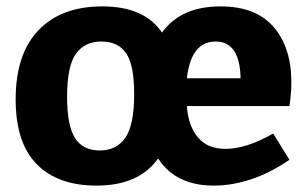

<svg xmlns="http://www.w3.org/2000/svg" viewBox="-20 -568 964 601"><path d="M886 -236H565Q569 -175 599 -138.5Q629 -102 686 -102Q751 -102 835 -150L886 -68Q829 -28 768 -7.5Q707 13 649 13Q530 13 475 -72Q415 13 282 13Q161 13 95 -54Q29 -121 29 -257Q29 -399 100.5 -473.5Q172 -548 300 -548Q432 -548 487 -466Q546 -548 670 -548Q781 -548 836.5 -483.5Q892 -419 892 -311Q892 -275 886 -236ZM400 -274Q400 -364 375 -401Q350 -438 297 -438Q245 -438 217.5 -399.5Q190 -361 190 -265Q190 -174 215 -135.5Q240 -97 292 -97Q345 -97 372.5 -137Q400 -177 400 -274ZM565 -323H733Q731 -438 655 -438Q578 -438 565 -323Z"/></svg>

Font: Bitter Pro OGT
Style: Bold
Weight: 700
Designer: Sol Matas, and Bitter project Authors
Foundry: Sol Matas
Version: Version 2.110